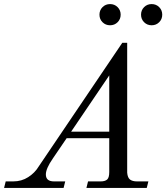

<svg xmlns="http://www.w3.org/2000/svg" viewBox="-64 -922 816 942"><path d="M285 -276H472V-552ZM-44 0 -36 -32H1Q42 -32 74.5 -53Q107 -74 125 -104L536 -712H560V-75Q562 -50 574 -41Q586 -32 608 -32H664L656 0H360L368 -32H430Q451 -32 461.5 -41Q472 -50 472 -78V-244H263L195 -144Q161 -95 161 -66Q161 -32 201 -32H256L248 0ZM643 -813Q628 -828 628 -850Q628 -872 643 -887Q658 -902 680 -902Q702 -902 717 -887Q732 -872 732 -850Q732 -828 717 -813Q702 -798 680 -798Q658 -798 643 -813ZM439 -813Q424 -828 424 -850Q424 -872 439 -887Q454 -902 476 -902Q498 -902 513 -887Q528 -872 528 -850Q528 -828 513 -813Q498 -798 476 -798Q454 -798 439 -813Z"/></svg>

Font: Old Standard TT
Style: Italic
Weight: 400
Italic angle: -15.2°
Designer: Alexey Kryukov <alexios@thessalonica.org.ru>
Version: Version 2.2